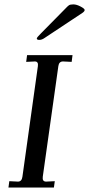

<svg xmlns="http://www.w3.org/2000/svg" viewBox="-20 -846 402 866"><path d="M307.1 -597.2 303.2 -566.9 264.2 -568.8Q246.1 -568.8 243.2 -547.9L172.9 -48.8Q169.9 -26.9 188 -26.9L227.1 -28.8L223.1 0H18.1L22 -28.8L61 -26.9Q78.1 -26.9 81.1 -48.8L150.9 -547.9Q153.8 -568.8 137.2 -568.8L98.1 -566.9L102.1 -597.2ZM361.8 -800.8Q361.8 -794.9 352.1 -788.1L181.2 -674.8Q168.9 -666 157.2 -666Q145.5 -666 146 -672.9Q146 -676.8 166 -696.8L272.9 -805.2Q285.2 -818.4 291 -822.3Q296.9 -826.2 311 -826.2Q325.2 -826.2 343.8 -816.4Q362.3 -806.6 361.8 -800.8Z"/></svg>

Font: Unna-Italic
Style: Italic
Weight: 400
Italic angle: -8°
Designer: Jorge de Buen U.
Foundry: Omnibus-Type
Version: Version 2.006;PS 002.006;hotconv 1.0.70;makeotf.lib2.5.58329